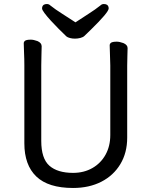

<svg xmlns="http://www.w3.org/2000/svg" viewBox="-20 -916 750 954"><path d="M512 -892Q520 -886 520 -874Q520 -855 432 -769Q412 -750 400 -738Q393 -731 379.5 -727.5Q366 -724 352.5 -724Q339 -724 328 -727Q316 -730 310 -735Q271 -772 232 -814Q213 -835 201 -851Q189 -867 189 -874Q189 -886 197 -892Q203 -896 213 -896Q223 -896 230 -889Q255 -869 288.5 -848Q322 -827 355 -805Q388 -827 421 -848Q454 -869 479 -889Q486 -896 496 -896Q506 -896 512 -892ZM528 -245V-591Q528 -605 527 -625Q525 -667 525 -691Q525 -701 536 -706Q545 -709 559.5 -709Q574 -709 593 -702Q614 -693 614 -677Q614 -665 613 -640Q612 -615 612 -590V-232Q612 -157 578 -100.5Q544 -44 483.5 -13Q423 18 343 18Q220 18 160.5 -39Q101 -96 101 -204V-592Q101 -623 99.5 -653.5Q98 -684 98 -701Q98 -711 109 -716Q118 -719 132.5 -719Q147 -719 166 -712Q187 -703 187 -686Q187 -674 186 -645Q185 -616 185 -590V-216Q185 -128 225.5 -92.5Q266 -57 343 -57Q397 -57 439 -81Q481 -105 504.5 -147.5Q528 -190 528 -245Z"/></svg>

Font: Moon Stars Kai HW
Style: Bold
Weight: 700
Designer: GuiWonder
Version: Version 1.101